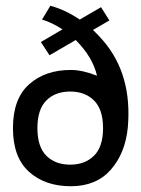

<svg xmlns="http://www.w3.org/2000/svg" viewBox="-20 -633 491 667"><path d="M339 -491Q440 -373 424 -190Q415 -100 364.5 -43Q314 14 226 14Q137 14 81 -36Q25 -86 25 -188Q25 -290 81 -340Q137 -390 226 -390Q266 -390 317 -370Q302 -435 243 -494L152 -441L122 -487L197 -531Q160 -555 126 -565L155 -613Q207 -599 257 -565L331 -608L360 -562L303 -529Q319 -514 339 -491ZM224 -61Q275 -61 306.5 -92Q338 -123 338 -188Q338 -253 306.5 -284Q275 -315 224 -315Q172 -315 141 -284Q110 -253 110 -188Q110 -123 141 -92Q172 -61 224 -61Z"/></svg>

Font: MB Grotesk
Style: Regular
Weight: 400
Designer: Nawras Khrais
Foundry: Nawras Khrais
Version: Version 1.000;PS 001.000;hotconv 1.0.88;makeotf.lib2.5.64775